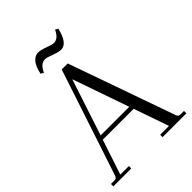

<svg xmlns="http://www.w3.org/2000/svg" viewBox="-232 -910 1015 1015"><g transform="rotate(-45 276.0 -402.0)"><path d="M223 -731Q189 -731 168 -684L152 -694Q162 -741 181 -761.5Q200 -782 221 -782Q240 -782 272.5 -770Q305 -758 317 -758Q350 -758 371 -804L387 -795Q366 -706 319 -706Q300 -706 267.5 -718.5Q235 -731 223 -731ZM522 -18H549V0H371V-18H437L369 -214H138L73 -18H137V0H3V-18H30Q44 -18 49 -32L247 -630H292L503 -32Q508 -18 522 -18ZM146 -238H360L250 -554Z"/></g></svg>

Font: Arapey Thin
Style: Regular
Weight: 100
Designer: Eduardo Rodriguez Tunni
Foundry: Eduardo Rodriguez Tunni
Version: Version 4.000;hotconv 1.0.109;makeotfexe 2.5.65596